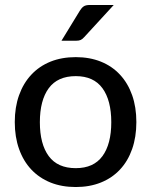

<svg xmlns="http://www.w3.org/2000/svg" viewBox="-20 -746 609 773"><path d="M285 -516Q341 -516 386.2 -497.8Q431.5 -479.5 463.2 -445.2Q495 -411 512 -362.8Q529 -314.5 529 -254.5Q529 -194.5 512 -146Q495 -97.5 463.2 -63.5Q431.5 -29.5 386.2 -11.2Q341 7 285 7Q228.5 7 183.2 -11.2Q138 -29.5 106 -63.5Q74 -97.5 56.8 -146Q39.5 -194.5 39.5 -254.5Q39.5 -314.5 56.8 -362.8Q74 -411 106 -445.2Q138 -479.5 183.2 -497.8Q228.5 -516 285 -516ZM285 -69Q357 -69 392.5 -117.5Q428 -166 428 -254Q428 -342 392.5 -390.8Q357 -439.5 285 -439.5Q212 -439.5 176.2 -390.8Q140.5 -342 140.5 -254Q140.5 -166 176.2 -117.5Q212 -69 285 -69ZM438 -726 319.5 -597Q312 -588.5 305 -585.2Q298 -582 286.5 -582H227.5L301.5 -703Q308.5 -714.5 316.8 -720.2Q325 -726 342.5 -726Z"/></svg>

Font: LatoLatin Medium
Style: Regular
Weight: 500
Designer: Lukasz Dziedzic with Adam Twardoch and Botio Nikoltchev
Foundry: tyPoland Lukasz Dziedzic
Version: Version 2.015; 2015-08-06; http://www.latofonts.com/